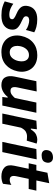

<svg xmlns="http://www.w3.org/2000/svg" viewBox="988 -1771 796 2814"><g transform="rotate(90 1386.0 -364.0)"><path d="M205 13Q133.5 13 83 -1.8Q32.5 -16.5 -1 -35.5L34 -161Q64 -138 105.8 -120.2Q147.5 -102.5 193 -102.5Q219 -102.5 236.8 -108.8Q254.5 -115 259.5 -135Q265.5 -155.5 246.5 -171.8Q227.5 -188 174 -211Q106.5 -240 80.8 -280Q55 -320 68.5 -380.5Q82 -444 131.2 -478Q180.5 -512 261.5 -512Q325.5 -512 374.8 -498.8Q424 -485.5 452.5 -468L418.5 -345.5Q388.5 -368.5 347.8 -381.2Q307 -394 280 -394Q259.5 -394 241.5 -386.5Q223.5 -379 218.5 -356Q214 -337.5 226.2 -322Q238.5 -306.5 285.5 -286Q360.5 -254 392 -216.5Q423.5 -179 410 -113.5Q398 -56.5 348.5 -21.8Q299 13 205 13Z M742.5 13.5Q671 13.5 620.8 -10.8Q570.5 -35 541 -76.2Q511.5 -117.5 502.8 -169.2Q494 -221 505.5 -276.5Q529 -388.5 603.5 -450.5Q678 -512.5 787.5 -512.5Q857 -512.5 907 -488.8Q957 -465 987 -424Q1017 -383 1026.5 -331.2Q1036 -279.5 1024 -223Q1001 -114.5 928 -50.5Q855 13.5 742.5 13.5ZM747 -108.5Q798 -108.5 830.2 -146.2Q862.5 -184 873.5 -237.5Q882.5 -278 875.8 -313Q869 -348 846.5 -369.2Q824 -390.5 786 -390.5Q735 -390.5 701.2 -354.2Q667.5 -318 656 -262Q647.5 -221.5 654.5 -186.5Q661.5 -151.5 684.5 -130Q707.5 -108.5 747 -108.5Z M1226.5 13.5Q1146 13.5 1114.5 -39Q1083 -91.5 1101.5 -179.5Q1109.5 -218.5 1121 -272Q1136 -342 1147 -393.8Q1158 -445.5 1169 -499L1319.5 -503.5Q1308.5 -450.5 1297.5 -398.5Q1286.5 -346.5 1275 -290.5L1260 -219.5Q1250.5 -174 1261 -147Q1271.5 -120 1310.5 -120Q1341 -120 1366.2 -138.2Q1391.5 -156.5 1415.5 -184.5L1438 -290.5Q1450 -346.5 1460.5 -396Q1471 -445.5 1482 -499H1631.5Q1620 -445.5 1609 -393.5Q1598 -341.5 1583.5 -271.5L1571.5 -216Q1558.5 -154 1547.8 -103.8Q1537 -53.5 1526 0H1400L1410.5 -78H1398Q1370 -39.5 1324.2 -13Q1278.5 13.5 1226.5 13.5Z M1642.5 0Q1654 -53.5 1664.5 -103.2Q1675 -153 1688.5 -216L1699 -266Q1710 -319.5 1722.5 -378Q1735 -436.5 1748 -499L1874 -506.5L1863 -418H1875.5Q1913.5 -477.5 1951.2 -495Q1989 -512.5 2022.5 -512.5Q2038.5 -512.5 2055 -509.8Q2071.5 -507 2083.5 -502.5L2040.5 -358Q2021 -360.5 2005 -361.2Q1989 -362 1970.5 -362Q1944.5 -362 1912 -345.8Q1879.5 -329.5 1850.5 -274L1836 -208Q1824 -152 1813.8 -103Q1803.5 -54 1792 0Z M2058.5 0Q2070 -53.5 2080.5 -103.8Q2091 -154 2104.5 -216L2115 -266Q2130.5 -341 2141.8 -393.2Q2153 -445.5 2164 -499L2314.5 -503.5Q2303 -448.5 2291.8 -395.2Q2280.5 -342 2264 -266L2253.5 -216Q2240.5 -154 2229.8 -103.5Q2219 -53 2208 0ZM2254.5 -576Q2213 -576 2192.5 -599.8Q2172 -623.5 2181 -667.5Q2189.5 -707.5 2218.2 -725Q2247 -742.5 2288.5 -742.5Q2330 -742.5 2350 -715.2Q2370 -688 2362 -650Q2353 -606 2324.8 -591Q2296.5 -576 2254.5 -576Z M2566 13.5Q2479 13.5 2433.2 -32.2Q2387.5 -78 2408 -173.5Q2418.5 -224.5 2429 -273.8Q2439.5 -323 2453 -386.5H2372L2396 -499H2476.5Q2486 -543 2494.2 -581.5Q2502.5 -620 2511 -661L2664 -687.5Q2651.5 -629 2641.8 -583Q2632 -537 2624 -499H2773L2749 -386.5H2600.5L2562.5 -206.5Q2541.5 -108.5 2615 -108.5Q2631 -108.5 2650.2 -114Q2669.5 -119.5 2689 -133L2673 -10.5Q2657 0 2625.2 6.8Q2593.5 13.5 2566 13.5Z"/></g></svg>

Font: Commissioner
Style: Bold Italic
Weight: 700
Italic angle: -12°
Designer: Kostas Bartsokas
Foundry: Kostas Bartsokas
Version: Version 1.000; ttfautohint (v1.8.3)